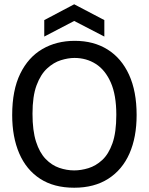

<svg xmlns="http://www.w3.org/2000/svg" viewBox="-20 -864 696 898"><path d="M327 14Q232 14 167.5 -28Q103 -70 70 -146.5Q37 -223 37 -326Q37 -442 74.5 -519Q112 -596 178 -634.5Q244 -673 330 -673Q418 -673 483 -632.5Q548 -592 583.5 -514.5Q619 -437 619 -326Q619 -222 585.5 -146Q552 -70 486.5 -28Q421 14 327 14ZM327 -67Q359 -67 393.5 -77.5Q428 -88 458 -115.5Q488 -143 506 -194Q524 -245 524 -327Q524 -420 498 -478.5Q472 -537 428 -565Q384 -593 328 -593Q299 -593 265 -582.5Q231 -572 200.5 -544Q170 -516 151 -465Q132 -414 132 -332Q132 -253 148.5 -201.5Q165 -150 193.5 -120.5Q222 -91 257 -79Q292 -67 327 -67ZM187 -693V-770L327 -844L468 -770V-693L327 -766Z"/></svg>

Font: Bricolage Grotesque 48pt
Style: Regular
Weight: 400
Designer: Mathieu Triay
Foundry: Atelier Triay
Version: Version 1.000; ttfautohint (v1.8.4.7-5d5b);gftools[0.9.32]